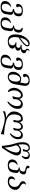

<svg xmlns="http://www.w3.org/2000/svg" viewBox="2616 -3365 993 6265"><g transform="rotate(90 3112.5 -232.5)"><path d="M203.6 244.1Q14.6 239.7 14.6 102.5Q14.6 -50.3 197.3 -101.1V-78.6Q102.1 -16.6 102.1 95.2Q102.1 206.5 211.9 206.5Q330.1 206.5 355.5 62.5Q377.4 -53.7 377.4 -75.7Q377.4 -155.8 272 -155.8L279.3 -196.3Q424.8 -200.2 424.8 -351.6Q424.8 -443.4 333 -447.3Q195.3 -447.3 195.3 -357.4Q195.3 -326.7 220.7 -307.1Q213.4 -265.1 160.6 -261.2Q107.9 -262.2 107.9 -314Q107.9 -383.3 160.9 -432.4Q213.9 -481.4 338.4 -481.4Q512.2 -481.4 512.2 -350.1Q512.2 -200.2 374 -181.2L372.6 -173.8Q465.3 -163.1 465.3 -78.1Q465.3 -52.7 440.4 77.6Q411.1 244.1 203.6 244.1Z M734.9 244.1Q546.4 244.1 546.4 98.6Q546.4 -47.9 728 -101.1V-78.6Q633.3 -16.1 633.3 95.7Q633.3 206.5 742.7 206.5Q860.8 206.5 886.2 62.5L906.2 -49.3Q909.2 -65.9 909.2 -80.1Q909.2 -160.6 814 -160.6L819.3 -191.4Q951.2 -195.3 956.1 -351.1Q956.1 -422.4 900.4 -440.9Q883.3 -446.8 883.3 -461.4Q883.3 -478.5 919.4 -478.5Q1043.5 -461.4 1043.5 -350.6Q1038.6 -190.9 904.8 -181.2L903.8 -173.8Q996.6 -167.5 996.6 -80.6Q996.6 -64 993.2 -43.9L971.7 77.6Q942.4 244.1 734.9 244.1Z M1319.8 9.8Q1212.9 9.8 1157.5 -53.2Q1102.1 -116.2 1102.1 -231.9Q1102.1 -439.9 1202.9 -571.5Q1303.7 -703.1 1397 -703.1Q1493.7 -703.1 1493.7 -632.3Q1493.7 -568.4 1398.7 -486.1Q1303.7 -403.8 1202.1 -341.3Q1189.9 -271.5 1189.9 -217.8Q1189.9 -129.9 1227.8 -76.2Q1265.6 -22.5 1341.8 -22.5Q1407.7 -28.8 1435.1 -68.4Q1462.4 -107.9 1462.4 -148.9Q1462.4 -229 1355 -248.5L1370.1 -274.4L1465.3 -266.6Q1498 -267.1 1520 -290Q1542 -313 1542 -343.8Q1542 -402.8 1433.1 -416L1449.2 -441.9L1532.7 -442.4Q1618.7 -448.2 1618.7 -528.8Q1618.7 -562 1594.7 -577.6Q1570.8 -593.3 1570.8 -619.6Q1570.8 -678.2 1636.7 -701.2L1647.5 -683.1Q1609.4 -662.6 1609.4 -630.4Q1609.4 -602.5 1663.1 -586.7Q1716.8 -570.8 1716.8 -522Q1716.8 -478 1678.2 -446.8Q1639.6 -415.5 1574.2 -414.6L1570.8 -408.2Q1634.8 -384.3 1634.8 -330.6Q1634.8 -279.3 1593.3 -254.6Q1551.8 -230 1513.7 -230L1510.7 -224.1Q1564.5 -193.4 1564.5 -140.1Q1564.5 -72.3 1492.7 -31.2Q1420.9 9.8 1319.8 9.8ZM1210.4 -387.7Q1453.6 -551.3 1453.6 -628.4Q1453.6 -658.7 1418.5 -664.6Q1371.1 -664.6 1308.3 -606.4Q1245.6 -548.3 1210.4 -387.7Z M1954.6 244.1Q1765.6 239.7 1765.6 102.5Q1765.6 -50.3 1948.2 -101.1V-78.6Q1853 -16.6 1853 95.2Q1853 206.5 1962.9 206.5Q2081.1 206.5 2106.4 62.5Q2128.4 -53.7 2128.4 -75.7Q2128.4 -155.8 2022.9 -155.8L2030.3 -196.3Q2175.8 -200.2 2175.8 -351.6Q2175.8 -443.4 2084 -447.3Q1946.3 -447.3 1946.3 -357.4Q1946.3 -326.7 1971.7 -307.1Q1964.4 -265.1 1911.6 -261.2Q1858.9 -262.2 1858.9 -314Q1858.9 -383.3 1911.9 -432.4Q1964.8 -481.4 2089.4 -481.4Q2263.2 -481.4 2263.2 -350.1Q2263.2 -200.2 2125 -181.2L2123.5 -173.8Q2216.3 -163.1 2216.3 -78.1Q2216.3 -52.7 2191.4 77.6Q2162.1 244.1 1954.6 244.1Z M2497.1 -23.4Q2564.9 -23.4 2604.5 -96.7Q2644 -169.9 2644 -265.1Q2644 -318.4 2624 -355.2Q2604 -392.1 2556.2 -392.1Q2489.3 -392.1 2449.2 -321Q2409.2 -250 2409.2 -149.4Q2409.2 -91.3 2430.9 -57.4Q2452.6 -23.4 2497.1 -23.4ZM2485.4 9.8Q2412.6 9.8 2367.2 -36.6Q2321.8 -83 2321.8 -158.2Q2321.8 -264.6 2393.6 -345.2Q2465.3 -425.8 2567.9 -425.8Q2630.9 -425.8 2671.9 -392.1L2696.8 -533.2Q2700.7 -556.2 2700.7 -575.2Q2700.7 -665 2610.8 -668.9Q2543.5 -668.9 2509.8 -642.3Q2476.1 -615.7 2476.1 -583Q2476.1 -549.8 2500.5 -531.2Q2493.7 -490.2 2441.9 -486.3Q2391.1 -487.3 2391.1 -543Q2391.1 -602.5 2443.4 -652.8Q2495.6 -703.1 2617.2 -703.1Q2781.7 -703.1 2781.7 -554.2Q2781.7 -526.4 2775.9 -492.7L2725.6 -207Q2709 -112.3 2641.1 -51.3Q2573.2 9.8 2485.4 9.8Z M3301.3 30.8 3296.4 -9.8Q3443.4 -132.8 3443.4 -301.3Q3443.4 -420.4 3344.2 -420.4Q3302.2 -420.4 3258.5 -366.5Q3214.8 -312.5 3214.8 -192.9Q3214.8 -179.2 3215.8 -167L3132.3 -139.2L3119.6 -154.8Q3160.6 -259.8 3160.6 -326.7Q3160.6 -418.9 3078.6 -420.4Q3028.3 -420.4 2979.7 -358.4Q2931.2 -296.4 2931.2 -189Q2931.2 -90.8 2987.8 -6.3L2951.7 7.3Q2845.2 -63.5 2845.2 -195.3Q2845.2 -302.2 2920.9 -390.6Q2996.6 -479 3087.4 -479Q3189.9 -479 3206.1 -363.8Q3271 -479 3387.7 -479Q3531.2 -471.7 3531.2 -315.4Q3531.2 -113.3 3301.3 30.8Z M4356 237.8Q3994.6 107.9 3846.7 107.9Q3740.7 108.9 3604.5 171.9Q3617.2 133.3 3617.2 94.7Q3731 65.9 3824.7 62Q3617.2 -26.4 3617.2 -186Q3617.2 -295.9 3682.6 -387.7Q3748 -479.5 3855 -480.5Q3910.6 -480.5 3935.8 -447Q3960.9 -413.6 3960.9 -375L3960.4 -365.2Q3976.6 -401.4 4018.1 -441.7Q4059.6 -481.9 4120.1 -481.9Q4213.9 -481.9 4225.6 -366.7Q4296.4 -481.9 4392.6 -481.9Q4522.9 -481.9 4522.9 -338.4Q4522.9 -157.2 4354.5 -60.5L4326.2 -74.2Q4452.1 -193.8 4452.1 -319.3Q4452.1 -423.3 4352.1 -423.3Q4262.2 -408.2 4241.2 -293Q4230.5 -229.5 4230.5 -193.8Q4211.9 -176.8 4186 -165.5Q4161.1 -173.8 4153.8 -185.5Q4182.6 -266.6 4182.6 -323.7Q4182.6 -371.1 4164.8 -398.9Q4147 -426.8 4110.4 -427.2Q4051.8 -424.8 4009.3 -367.9Q3966.8 -311 3966.8 -197.3Q3948.2 -177.2 3922.4 -166.5Q3897 -179.2 3892.6 -193.8Q3916 -262.7 3916 -318.4Q3916 -414.6 3845.2 -421.9Q3775.4 -421.9 3744.1 -350.8Q3712.9 -279.8 3712.9 -192.4Q3712.9 -30.8 3861.3 40.5Q4098.1 120.6 4374.5 132.8Q4355.5 179.2 4355.5 224.6Z M4794.4 114.3Q4955.6 -109.9 4955.6 -269Q4955.6 -374 4861.3 -377.9Q4769 -372.6 4718.8 -269.5Q4794.4 -34.7 4794.4 114.3ZM4800.3 201.7H4739.7Q4724.6 -29.3 4666 -211.4Q4620.6 -352.5 4620.6 -475.1Q4620.6 -588.9 4669.4 -648.9Q4718.3 -709 4812 -709Q4894.5 -709 4910.2 -631.3Q4960 -709 5053.7 -709Q5173.3 -703.6 5173.3 -592.3Q5173.3 -508.8 5090.3 -449.2H5052.2Q5103 -508.8 5103 -583Q5103 -669.4 5020.5 -669.4Q4975.6 -667.5 4948.2 -627.9Q4920.9 -588.4 4920.9 -524.4Q4920.9 -510.3 4922.9 -498.5L4856 -480L4845.2 -490.2Q4874.5 -557.6 4874.5 -602.5Q4874.5 -668.5 4806.2 -669.4Q4688 -663.6 4688 -464.8Q4688 -398.4 4704.1 -332Q4775.9 -420.4 4881.8 -427.2Q5051.8 -423.3 5051.8 -282.2Q5051.8 -147.5 4800.3 201.7Z M5372.1 9.8Q5183.1 9.8 5183.1 -132.8Q5183.1 -273.9 5357.4 -315.9L5356.9 -293.5Q5270 -242.7 5270 -137.2Q5270 -27.8 5380.4 -27.8Q5498.5 -27.8 5523.9 -171.9Q5537.6 -242.2 5537.6 -266.1Q5537.6 -346.2 5442.9 -346.2L5448.2 -377Q5552.7 -377 5574.7 -462.4Q5581.1 -494.1 5581.1 -503.9Q5581.1 -552.7 5484.4 -569.3Q5387.7 -585.9 5387.7 -650.4Q5387.7 -696.3 5434.6 -698.7Q5467.8 -695.8 5467.8 -669.9Q5467.8 -663.6 5466.8 -659.7Q5465.8 -655.8 5465.8 -650.4Q5465.8 -599.1 5568.6 -590.8Q5671.4 -582.5 5671.4 -515.1Q5671.4 -497.6 5663.1 -461.4Q5640.6 -372.6 5533.7 -366.7L5532.2 -359.4Q5625 -353 5625 -266.1Q5625 -239.7 5608.9 -156.7Q5579.6 9.8 5372.1 9.8Z M5907.2 9.8Q5734.9 8.3 5734.9 -100.6Q5734.9 -200.7 5856.4 -231.9Q5814 -170.9 5814 -116.7Q5814 -34.2 5914.6 -34.2Q5983.4 -34.2 6031 -84.7Q6078.6 -135.3 6078.6 -225.6Q6078.6 -325.2 5989.7 -370.1Q5892.1 -418.9 5892.1 -482.4Q5892.1 -572.8 6020.5 -586.4Q5969.2 -550.3 5969.2 -505.9Q5969.2 -448.2 6077.1 -390.1Q6175.8 -336.9 6175.8 -237.8Q6175.8 -145.5 6103 -69.1Q6030.3 7.3 5907.2 9.8Z"/></g></svg>

Font: Kelvinch
Style: Italic
Weight: 400
Italic angle: -10°
Designer: Paul James Miller
Foundry: High-Logic / Made with FontCreator
Version: Version 3.40;July 22, 2017;FontCreator 11.0.0.2388 64-bit